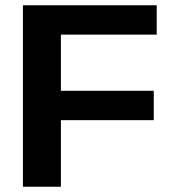

<svg xmlns="http://www.w3.org/2000/svg" viewBox="-20 -708 651 728"><path d="M210.9 -576.7V-363.8H563V-252.4H210.9V0H66.9V-688H574.2V-576.7Z"/></svg>

Font: TypoPRO Liberation Sans
Style: Bold
Weight: 700
Designer: Steve Matteson
Foundry: Ascender Corporation
Version: Version 2.00.1